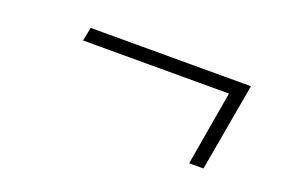

<svg xmlns="http://www.w3.org/2000/svg" viewBox="-47 -582 681 466"><g transform="rotate(20 294.0 -349.5)"><path d="M117 -428 124 -463H538L498 -236H461L494 -428Z"/></g></svg>

Font: Inria Serif
Style: Bold Italic
Weight: 700
Italic angle: -10°
Designer: Black Foundry Team
Foundry: Black Foundry
Version: Version 1.000; ttfautohint (v1.8.3)